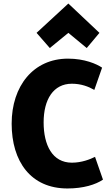

<svg xmlns="http://www.w3.org/2000/svg" viewBox="-20 -1045 625 1087"><path d="M367 -859 262 -773 187 -859 367 -1025 543 -859 471 -773ZM563 -28C522 0 452 22 362 22C154 22 46 -131 46 -345C46 -558 169 -713 365 -713C459 -713 527 -683 558 -662L514 -536C481 -555 439 -571 387 -571C282 -571 227 -482 227 -352C227 -224 276 -124 387 -124C442 -124 490 -143 518 -157Z"/></svg>

Font: Repo ExtraBold
Style: Bold
Weight: 700
Designer: Stefan Peev
Foundry: Context Ltd
Version: Version 1.502